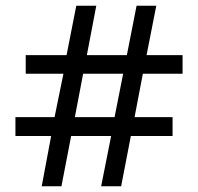

<svg xmlns="http://www.w3.org/2000/svg" viewBox="-20 -652 693 672"><path d="M159 -176H34V-242H171L202 -394H70V-459H213L247 -632H317L284 -459H424L458 -632H527L493 -459H619V-394H480L451 -242H584V-176H438L404 0H334L369 -176H229L195 0H126ZM381 -242 411 -394H271L242 -242Z"/></svg>

Font: ukannada85
Style: Book
Weight: 400
Designer: Jelle Bosma - Monotype Design Team
Foundry: Monotype Imaging Inc.
Version: Version 2.003